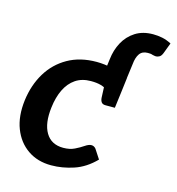

<svg xmlns="http://www.w3.org/2000/svg" viewBox="-108 -811 839 911"><g transform="rotate(15 311.5 -355.0)"><path d="M225 8Q158 8 109.5 -25.5Q61 -59 38 -118.5Q15 -178 25 -258Q35 -335 71 -394.5Q107 -454 167 -488Q227 -522 308 -522Q346 -522 387 -512.5Q428 -503 466 -485L457 -412L391 -404Q373 -416 353.5 -421.5Q334 -427 305 -427Q261 -427 230 -406Q199 -385 180.5 -347Q162 -309 156 -258Q146 -178 173 -132.5Q200 -87 259 -87Q291 -87 314.5 -98.5Q338 -110 355.5 -122Q373 -134 386 -134Q399 -134 408 -123L438 -77Q391 -29 335.5 -10.5Q280 8 225 8ZM371 -434 457 -412 447 -334H401Q387 -334 381 -342Q375 -350 374 -363ZM461 -450 355 -481 364 -550Q369 -596 389.5 -634Q410 -672 446 -695Q482 -718 533 -718Q556 -718 578 -713.5Q600 -709 623 -697L603 -644Q597 -629 588 -624.5Q579 -620 572 -620Q568 -620 563.5 -621Q559 -622 554 -623Q549 -625 543.5 -625.5Q538 -626 531 -626Q504 -626 491 -607.5Q478 -589 475 -556Z"/></g></svg>

Font: Aleo
Style: Bold Italic
Weight: 700
Italic angle: -7°
Version: Version 2.001;gftools[0.9.29]